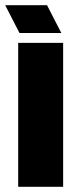

<svg xmlns="http://www.w3.org/2000/svg" viewBox="-26 -719 307 739"><path d="M44 0V-554H217V0ZM-6 -699H155L210 -592H49Z"/></svg>

Font: Tac One
Style: Regular
Weight: 400
Designer: Oluseyi Olusanya, David Udoh, Eyiyemi Adegbite, Mirko Velimirović
Version: Version 1.003; ttfautohint (v1.8.4.7-5d5b)